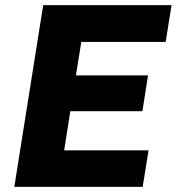

<svg xmlns="http://www.w3.org/2000/svg" viewBox="-20 -731 691 751"><path d="M36 0H538L561 -143H231L255 -296H537L559 -436H277L298 -567H628L651 -711H149Z"/></svg>

Font: Asimov Pro
Style: UltObl
Weight: 900
Designer: Google
Version: Version 2.000980; 2014